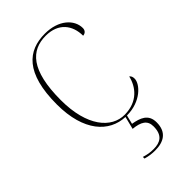

<svg xmlns="http://www.w3.org/2000/svg" viewBox="-233 -617 914 914"><g transform="rotate(-45 224.0 -159.5)"><path d="M240 223C297 223 340 200 340 133C340 77 298 63 252 55L263 10C358 10 413 -53 413 -88C413 -100 410 -108 402 -114C389 -57 346 -1 259 0C169 1 92 -88 92 -264C92 -467 160 -532 258 -532C343 -532 384 -477 384 -406C399 -407 409 -417 409 -433C409 -490 354 -542 262 -542C148 -542 64 -475 64 -263C64 -82 148 6 253 10L237 74C288 79 316 95 316 136C316 196 284 213 240 213C215 213 201 210 177 203V214C201 221 221 223 240 223Z"/></g></svg>

Font: Noto Serif Display Thin
Style: Regular
Weight: 100
Designer: Monotype Design Team
Foundry: Monotype Imaging Inc.
Version: Version 2.009